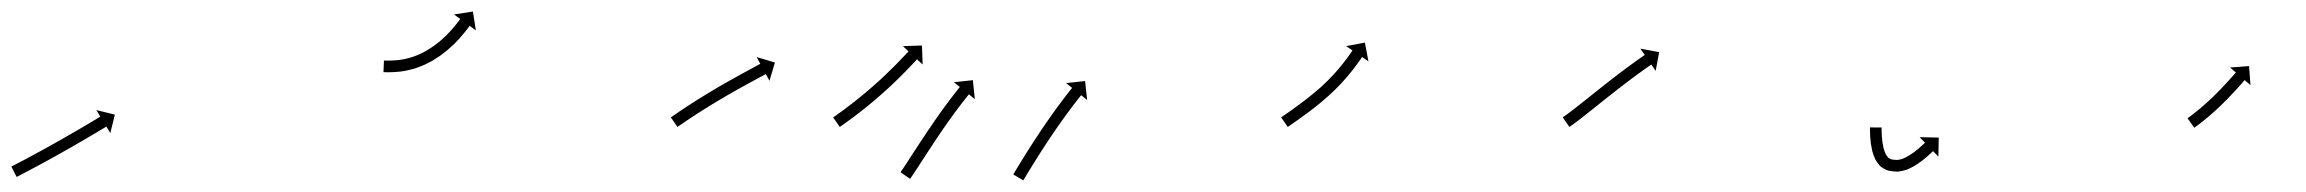

<svg xmlns="http://www.w3.org/2000/svg" viewBox="-28 -296 3963 330"><path d="M-6.8 -10.6C-7.3 -10.3 -7.9 -10 -8.5 -9.7L0.6 8.1C1.2 7.8 1.7 7.5 2.3 7.2L2.3 7.2L2.3 7.2C4 6.4 5.6 5.5 7.3 4.7L7.3 4.6L7.3 4.6C9.9 3.3 12.5 2 15 0.6L15 0.6L15 0.6C18.4 -1.1 21.7 -2.9 25 -4.7L25 -4.7L25.1 -4.7C29 -6.8 32.9 -8.9 36.8 -11L36.8 -11L36.9 -11C41.2 -13.4 45.6 -15.7 50 -18.1L50 -18.1L50 -18.1C54.7 -20.7 59.3 -23.2 64 -25.8L64 -25.8L64 -25.8C68.8 -28.5 73.6 -31.2 78.4 -33.9L78.4 -33.9L78.4 -33.9C83.2 -36.6 88 -39.3 92.7 -42L92.8 -42L92.8 -42C97.4 -44.6 102 -47.3 106.6 -50L106.6 -50L106.6 -50C110.9 -52.5 115.2 -55 119.5 -57.5L119.5 -57.5L119.5 -57.5C123.4 -59.7 127.2 -62 131.1 -64.3L131.1 -64.3L131.1 -64.3C134.3 -66.2 137.6 -68.1 140.8 -70L140.8 -70.1L140.8 -70.1C143.3 -71.5 145.8 -73 148.3 -74.5C149.9 -75.5 151.5 -76.5 153.1 -77.4C153.7 -77.8 154.2 -78.1 154.8 -78.5L161.6 -67.2L169.4 -99L137.6 -106.8L144.4 -95.6C143.9 -95.2 143.3 -94.9 142.7 -94.6C141.2 -93.6 139.6 -92.6 138 -91.7C135.5 -90.2 133 -88.7 130.5 -87.2L130.5 -87.2L130.6 -87.2C127.3 -85.3 124.1 -83.4 120.9 -81.5L120.9 -81.5L120.9 -81.5C117.1 -79.2 113.3 -77 109.4 -74.7L109.4 -74.7L109.4 -74.7C105.2 -72.2 100.9 -69.8 96.6 -67.3L96.6 -67.3L96.6 -67.3C92 -64.6 87.4 -62 82.8 -59.4L82.8 -59.4L82.9 -59.4C78.1 -56.7 73.3 -54 68.6 -51.3L68.6 -51.3L68.6 -51.3C63.8 -48.6 59.1 -46 54.3 -43.3L54.3 -43.3L54.3 -43.3C49.7 -40.8 45 -38.2 40.4 -35.7L40.4 -35.7L40.4 -35.7C36.1 -33.3 31.7 -30.9 27.4 -28.6L27.4 -28.6L27.4 -28.6C23.5 -26.5 19.6 -24.4 15.7 -22.3L15.7 -22.3L15.7 -22.3C12.4 -20.6 9.1 -18.8 5.7 -17.1L5.7 -17.1L5.8 -17.1C3.2 -15.8 0.7 -14.4 -1.9 -13.1L-1.9 -13.1L-1.9 -13.1C-3.5 -12.3 -5.1 -11.4 -6.8 -10.6L-6.8 -10.6Z M633.7 -191.9C633.1 -191.9 632.5 -192 631.9 -192L631.1 -172C631.8 -172 632.4 -171.9 633 -171.9C633 -171.9 633 -171.9 633 -171.9C633 -171.9 633.1 -171.9 633.1 -171.9C634.9 -171.9 636.7 -171.9 638.5 -171.8C638.5 -171.8 638.6 -171.8 638.6 -171.8C638.6 -171.8 638.7 -171.8 638.7 -171.8C641.5 -171.9 644.4 -171.9 647.2 -172C647.2 -172 647.3 -172 647.3 -172C647.3 -172 647.4 -172 647.4 -172C651 -172.2 654.7 -172.4 658.4 -172.8C658.4 -172.8 658.4 -172.8 658.5 -172.8C658.6 -172.8 658.7 -172.8 658.7 -172.8C663 -173.3 667.3 -174.1 671.5 -174.9C671.5 -174.9 671.6 -174.9 671.6 -174.9C671.7 -174.9 671.8 -175 671.8 -175C676.5 -176 681.2 -177.2 685.8 -178.6C685.8 -178.6 685.9 -178.7 686 -178.7C686.1 -178.7 686.2 -178.7 686.2 -178.7C691.1 -180.4 695.9 -182.3 700.6 -184.3C700.6 -184.3 700.7 -184.3 700.8 -184.3C700.9 -184.4 701 -184.4 701 -184.4C705.8 -186.7 710.6 -189.1 715.3 -191.7C715.3 -191.7 715.3 -191.8 715.4 -191.8C715.5 -191.9 715.6 -191.9 715.6 -191.9C720.2 -194.7 724.7 -197.6 729.1 -200.6C729.1 -200.6 729.1 -200.7 729.2 -200.7C729.3 -200.8 729.3 -200.8 729.3 -200.8C733.5 -203.9 737.6 -207.1 741.6 -210.4C741.6 -210.4 741.7 -210.5 741.7 -210.5C741.8 -210.6 741.8 -210.6 741.8 -210.6C745.5 -213.8 749.1 -217.1 752.6 -220.5C752.6 -220.5 752.6 -220.5 752.7 -220.6C752.7 -220.6 752.8 -220.6 752.8 -220.6C755.9 -223.7 758.9 -226.9 761.9 -230.1C761.9 -230.1 761.9 -230.2 761.9 -230.2C761.9 -230.2 762 -230.3 762 -230.3C764.4 -233 766.9 -235.8 769.2 -238.7C769.2 -238.7 769.3 -238.7 769.3 -238.7C769.3 -238.8 769.3 -238.8 769.3 -238.8C771.1 -241 772.9 -243.2 774.7 -245.5C774.7 -245.5 774.7 -245.5 774.7 -245.5C774.7 -245.5 774.7 -245.6 774.7 -245.6C775.8 -247 776.9 -248.5 778 -250L778.1 -250L778.1 -250C778.5 -250.5 778.8 -251.1 779.2 -251.6L789.9 -243.8L784.8 -276.2L752.4 -271.1L763.1 -263.4C762.7 -262.9 762.3 -262.4 762 -261.9L762 -261.9L762 -261.9C760.9 -260.5 759.9 -259.1 758.8 -257.7C758.8 -257.7 758.8 -257.7 758.8 -257.7C758.9 -257.7 758.9 -257.8 758.9 -257.8C757.2 -255.6 755.5 -253.5 753.8 -251.4C753.8 -251.4 753.8 -251.4 753.8 -251.4C753.9 -251.5 753.9 -251.5 753.9 -251.5C751.6 -248.8 749.3 -246.2 747 -243.5C747 -243.5 747 -243.6 747.1 -243.6C747.1 -243.6 747.1 -243.7 747.1 -243.7C744.3 -240.6 741.5 -237.7 738.6 -234.7C738.6 -234.7 738.6 -234.8 738.7 -234.8C738.7 -234.9 738.7 -234.9 738.7 -234.9C735.5 -231.7 732.1 -228.7 728.7 -225.7C728.7 -225.7 728.7 -225.7 728.8 -225.7C728.8 -225.8 728.9 -225.8 728.9 -225.8C725.1 -222.7 721.3 -219.8 717.4 -216.9C717.4 -216.9 717.5 -216.9 717.6 -217C717.6 -217 717.7 -217.1 717.7 -217.1C713.6 -214.3 709.5 -211.6 705.2 -209C705.2 -209 705.3 -209.1 705.4 -209.1C705.5 -209.2 705.5 -209.2 705.5 -209.2C701.3 -206.8 696.9 -204.6 692.5 -202.5C692.5 -202.5 692.6 -202.6 692.7 -202.6C692.8 -202.6 692.8 -202.7 692.8 -202.7C688.5 -200.9 684.2 -199.2 679.7 -197.7C679.7 -197.7 679.8 -197.7 679.9 -197.7C680 -197.8 680.1 -197.8 680.1 -197.8C675.9 -196.5 671.7 -195.4 667.4 -194.5C667.4 -194.5 667.5 -194.5 667.5 -194.5C667.6 -194.5 667.7 -194.5 667.7 -194.5C663.9 -193.8 660.1 -193.1 656.2 -192.7C656.2 -192.7 656.3 -192.7 656.4 -192.7C656.5 -192.7 656.5 -192.7 656.5 -192.7C653.2 -192.4 649.8 -192.1 646.4 -192C646.4 -192 646.5 -192 646.5 -192C646.6 -192 646.6 -192 646.6 -192C643.9 -191.9 641.3 -191.8 638.6 -191.8C638.6 -191.8 638.6 -191.8 638.6 -191.8C638.7 -191.8 638.7 -191.8 638.7 -191.8C637 -191.9 635.3 -191.9 633.6 -191.9C633.6 -191.9 633.6 -191.9 633.6 -191.9C633.6 -191.9 633.7 -191.9 633.7 -191.9Z M1126.6 -95.4C1126.1 -95 1125.5 -94.6 1125 -94.2L1136.4 -77.8C1137 -78.2 1137.5 -78.6 1138.1 -79L1138.1 -79L1138.1 -79C1139.6 -80 1141.1 -81.1 1142.7 -82.2L1142.7 -82.2L1142.7 -82.1C1145.1 -83.8 1147.5 -85.4 1149.9 -87.1L1149.9 -87.1L1149.9 -87.1C1153 -89.2 1156.2 -91.3 1159.3 -93.4L1159.3 -93.4L1159.3 -93.4C1163.1 -95.8 1166.8 -98.3 1170.6 -100.7L1170.5 -100.7L1170.5 -100.7C1174.7 -103.4 1179 -106.1 1183.2 -108.8L1183.2 -108.7L1183.2 -108.7C1187.7 -111.6 1192.2 -114.4 1196.8 -117.2L1196.8 -117.2L1196.8 -117.1C1201.5 -120 1206.2 -122.8 1211 -125.7L1211 -125.6L1210.9 -125.6C1215.7 -128.4 1220.5 -131.2 1225.2 -134L1225.2 -134L1225.2 -134C1229.9 -136.6 1234.5 -139.2 1239.2 -141.9L1239.1 -141.9L1239.1 -141.9C1243.5 -144.3 1247.9 -146.7 1252.2 -149.1L1252.2 -149.1L1252.2 -149.1C1256.1 -151.3 1260.1 -153.4 1264 -155.6L1264 -155.6L1264 -155.6C1267.3 -157.4 1270.6 -159.2 1273.9 -161C1276.5 -162.3 1279 -163.7 1281.6 -165.1C1283.3 -166 1284.9 -166.9 1286.6 -167.8C1287.1 -168.1 1287.7 -168.4 1288.3 -168.7L1294.6 -157.2L1303.9 -188.6L1272.5 -197.9L1278.8 -186.3C1278.2 -186 1277.6 -185.7 1277 -185.4C1275.4 -184.5 1273.7 -183.6 1272.1 -182.7C1269.5 -181.3 1267 -179.9 1264.4 -178.5C1261.1 -176.7 1257.8 -174.9 1254.4 -173.1L1254.4 -173.1L1254.4 -173.1C1250.5 -171 1246.5 -168.8 1242.6 -166.7L1242.6 -166.6L1242.6 -166.6C1238.2 -164.2 1233.8 -161.8 1229.4 -159.3L1229.4 -159.3L1229.3 -159.3C1224.6 -156.7 1220 -154 1215.3 -151.3L1215.3 -151.3L1215.2 -151.3C1210.4 -148.5 1205.6 -145.7 1200.8 -142.9L1200.8 -142.9L1200.8 -142.9C1196 -140 1191.2 -137.1 1186.4 -134.2L1186.4 -134.2L1186.4 -134.2C1181.8 -131.4 1177.2 -128.6 1172.6 -125.7L1172.5 -125.7L1172.5 -125.7C1168.3 -123 1164 -120.3 1159.7 -117.5L1159.7 -117.5L1159.7 -117.5C1155.9 -115 1152.1 -112.6 1148.3 -110.1L1148.3 -110.1L1148.3 -110C1145.1 -107.9 1141.9 -105.8 1138.7 -103.7L1138.7 -103.6L1138.7 -103.6C1136.2 -102 1133.8 -100.3 1131.4 -98.6L1131.4 -98.6L1131.3 -98.6C1129.8 -97.6 1128.2 -96.5 1126.7 -95.4L1126.6 -95.4Z M1405.6 -95.3C1405.1 -95 1404.5 -94.6 1404 -94.2L1415.4 -77.8C1416 -78.2 1416.5 -78.6 1417.1 -79L1417.1 -79L1417.1 -79C1418.6 -80 1420.1 -81.1 1421.6 -82.2L1421.6 -82.2L1421.7 -82.2C1424 -83.9 1426.4 -85.6 1428.7 -87.3L1428.7 -87.3L1428.7 -87.3C1431.8 -89.5 1434.8 -91.7 1437.8 -94C1437.8 -94 1437.8 -94 1437.8 -94C1437.8 -94 1437.9 -94 1437.9 -94C1441.4 -96.7 1444.9 -99.3 1448.5 -102.1C1448.5 -102.1 1448.5 -102.1 1448.5 -102.1C1448.5 -102.1 1448.5 -102.1 1448.5 -102.1C1452.4 -105.1 1456.3 -108.2 1460.2 -111.3C1460.2 -111.3 1460.2 -111.3 1460.2 -111.3C1460.2 -111.3 1460.2 -111.3 1460.2 -111.3C1464.4 -114.7 1468.4 -118 1472.5 -121.4C1472.5 -121.4 1472.5 -121.4 1472.5 -121.5C1472.6 -121.5 1472.6 -121.5 1472.6 -121.5C1476.7 -125 1480.9 -128.6 1485 -132.2C1485 -132.2 1485 -132.2 1485.1 -132.2C1485.1 -132.2 1485.1 -132.2 1485.1 -132.2C1489.2 -135.8 1493.3 -139.5 1497.3 -143.2C1497.3 -143.2 1497.3 -143.2 1497.3 -143.2C1497.3 -143.2 1497.4 -143.2 1497.4 -143.2C1501.2 -146.8 1505.1 -150.4 1509 -154.1C1509 -154.1 1509 -154.1 1509 -154.1C1509 -154.1 1509 -154.1 1509 -154.1C1512.6 -157.6 1516.1 -161 1519.7 -164.5C1519.7 -164.5 1519.7 -164.5 1519.7 -164.5C1519.7 -164.5 1519.7 -164.6 1519.7 -164.6C1522.8 -167.7 1526 -170.9 1529.1 -174L1529.1 -174L1529.1 -174.1C1531.7 -176.7 1534.3 -179.5 1536.9 -182.2L1537 -182.2L1537 -182.2C1539 -184.3 1541 -186.4 1542.9 -188.5L1542.9 -188.5L1543 -188.5C1544.2 -189.9 1545.5 -191.2 1546.8 -192.6C1547.2 -193.1 1547.7 -193.6 1548.1 -194.1L1557.8 -185.1L1556.6 -217.8L1523.9 -216.7L1533.5 -207.7C1533.1 -207.2 1532.6 -206.7 1532.2 -206.2C1530.9 -204.9 1529.6 -203.5 1528.4 -202.2L1528.4 -202.2L1528.4 -202.2C1526.4 -200.1 1524.4 -198.1 1522.5 -196L1522.5 -196L1522.5 -196C1519.9 -193.3 1517.4 -190.7 1514.8 -188L1514.8 -188L1514.8 -188C1511.7 -184.9 1508.7 -181.8 1505.6 -178.7C1505.6 -178.7 1505.6 -178.7 1505.6 -178.7C1505.6 -178.7 1505.6 -178.8 1505.6 -178.8C1502.1 -175.3 1498.6 -171.9 1495.1 -168.6C1495.1 -168.6 1495.1 -168.6 1495.2 -168.6C1495.2 -168.6 1495.2 -168.6 1495.2 -168.6C1491.4 -165 1487.6 -161.5 1483.8 -157.9C1483.8 -157.9 1483.8 -157.9 1483.8 -157.9C1483.8 -158 1483.8 -158 1483.8 -158C1479.9 -154.4 1475.9 -150.8 1471.8 -147.2C1471.8 -147.2 1471.8 -147.2 1471.9 -147.2C1471.9 -147.2 1471.9 -147.3 1471.9 -147.3C1467.8 -143.7 1463.8 -140.2 1459.7 -136.8C1459.7 -136.8 1459.7 -136.8 1459.7 -136.8C1459.7 -136.8 1459.7 -136.8 1459.7 -136.8C1455.7 -133.5 1451.7 -130.2 1447.6 -126.9C1447.6 -126.9 1447.7 -126.9 1447.7 -126.9C1447.7 -126.9 1447.7 -126.9 1447.7 -126.9C1443.9 -123.9 1440.1 -120.9 1436.2 -117.9C1436.2 -117.9 1436.2 -117.9 1436.2 -117.9C1436.3 -117.9 1436.3 -117.9 1436.3 -117.9C1432.8 -115.3 1429.3 -112.6 1425.8 -110C1425.8 -110 1425.9 -110 1425.9 -110C1425.9 -110 1425.9 -110 1425.9 -110C1422.9 -107.8 1419.9 -105.6 1417 -103.4L1417 -103.5L1417 -103.5C1414.7 -101.8 1412.4 -100.1 1410.1 -98.5L1410.1 -98.5L1410.1 -98.5C1408.6 -97.4 1407.1 -96.4 1405.6 -95.3L1405.6 -95.3ZM1520.9 -1.6C1520.5 -1 1520.1 -0.5 1519.8 0L1536.2 11.4C1536.6 10.9 1536.9 10.3 1537.3 9.8L1537.3 9.8L1537.3 9.8C1538.4 8.3 1539.4 6.7 1540.5 5.2L1540.5 5.2L1540.5 5.2C1542.1 2.7 1543.7 0.3 1545.3 -2.1L1545.3 -2.1L1545.3 -2.1C1547.4 -5.2 1549.4 -8.4 1551.5 -11.5L1551.5 -11.6L1551.5 -11.6C1553.9 -15.3 1556.4 -19 1558.8 -22.8C1561.5 -27 1564.2 -31.1 1567 -35.3L1567 -35.3L1567 -35.3C1569.9 -39.8 1572.8 -44.2 1575.8 -48.7L1575.7 -48.7L1575.7 -48.7C1578.8 -53.3 1581.8 -57.9 1584.9 -62.4L1584.9 -62.4L1584.9 -62.4C1588 -67 1591.1 -71.5 1594.2 -76.1L1594.2 -76.1L1594.2 -76C1597.3 -80.4 1600.3 -84.8 1603.4 -89.2L1603.4 -89.2L1603.4 -89.1C1606.3 -93.2 1609.3 -97.3 1612.2 -101.3L1612.2 -101.3L1612.2 -101.3C1614.8 -104.9 1617.5 -108.5 1620.2 -112.1L1620.2 -112L1620.2 -112C1622.5 -115.1 1624.8 -118.1 1627.1 -121.1L1627.1 -121L1627.1 -121C1628.9 -123.3 1630.7 -125.6 1632.5 -127.9L1632.5 -127.9L1632.5 -127.9C1633.7 -129.4 1634.8 -130.9 1636 -132.3L1636 -132.3L1636 -132.3C1636.4 -132.8 1636.8 -133.3 1637.3 -133.9L1647.5 -125.6L1644.1 -158.2L1611.5 -154.7L1621.7 -146.5C1621.3 -145.9 1620.9 -145.4 1620.4 -144.9L1620.4 -144.9L1620.4 -144.9C1619.2 -143.4 1618 -141.9 1616.8 -140.4L1616.8 -140.4L1616.8 -140.3C1615 -138 1613.1 -135.7 1611.3 -133.3L1611.3 -133.3L1611.3 -133.3C1608.9 -130.3 1606.6 -127.2 1604.3 -124.1L1604.2 -124.1L1604.2 -124.1C1601.5 -120.5 1598.8 -116.8 1596.1 -113.1L1596.1 -113.1L1596 -113.1C1593.1 -109 1590.1 -104.9 1587.1 -100.8L1587.1 -100.8L1587.1 -100.7C1584 -96.3 1580.9 -91.9 1577.8 -87.5L1577.8 -87.4L1577.8 -87.4C1574.6 -82.8 1571.5 -78.2 1568.4 -73.6L1568.3 -73.6L1568.3 -73.6C1565.2 -69 1562.1 -64.4 1559.1 -59.7L1559.1 -59.7L1559.1 -59.7C1556.1 -55.2 1553.2 -50.7 1550.2 -46.3L1550.2 -46.3L1550.2 -46.2C1547.5 -42.1 1544.8 -37.9 1542 -33.7C1539.6 -29.9 1537.2 -26.2 1534.7 -22.5L1534.8 -22.5L1534.8 -22.5C1532.7 -19.3 1530.7 -16.2 1528.6 -13.1L1528.6 -13.1L1528.6 -13.1C1527.1 -10.7 1525.5 -8.4 1523.9 -6L1523.9 -6L1523.9 -6C1522.9 -4.5 1521.9 -3 1520.8 -1.5L1520.8 -1.6ZM1714.6 2.1C1714.3 2.6 1713.9 3.2 1713.6 3.8L1730.8 14C1731.1 13.5 1731.5 12.9 1731.8 12.3C1732.8 10.7 1733.7 9.1 1734.7 7.5L1734.7 7.5L1734.7 7.5C1736.2 5 1737.7 2.5 1739.2 0L1739.2 0L1739.2 0C1741.2 -3.2 1743.1 -6.4 1745.1 -9.6L1745.1 -9.6L1745.1 -9.6C1747.5 -13.4 1749.8 -17.2 1752.2 -21L1752.2 -21L1752.2 -21C1754.8 -25.2 1757.5 -29.5 1760.2 -33.7L1760.2 -33.7L1760.2 -33.7C1763.1 -38.2 1766 -42.6 1768.9 -47.1L1768.9 -47.1L1768.9 -47.1C1771.9 -51.7 1774.9 -56.3 1778 -60.9L1778 -60.9L1778 -60.9C1781.1 -65.4 1784.2 -70 1787.3 -74.5L1787.3 -74.5L1787.3 -74.5C1790.3 -78.9 1793.4 -83.3 1796.5 -87.6L1796.5 -87.6L1796.5 -87.6C1799.4 -91.7 1802.3 -95.7 1805.3 -99.8L1805.2 -99.8L1805.2 -99.7C1807.9 -103.4 1810.6 -107 1813.3 -110.5L1813.2 -110.5L1813.2 -110.5C1815.5 -113.5 1817.8 -116.5 1820.1 -119.5L1820.1 -119.5L1820.1 -119.5C1821.9 -121.8 1823.7 -124.1 1825.5 -126.4L1825.5 -126.4L1825.5 -126.4C1826.7 -127.9 1827.8 -129.4 1829 -130.8L1829 -130.8L1829 -130.8C1829.4 -131.3 1829.8 -131.9 1830.3 -132.4L1840.5 -124.1L1837 -156.7L1804.4 -153.2L1814.7 -144.9C1814.3 -144.4 1813.8 -143.9 1813.4 -143.3L1813.4 -143.3L1813.4 -143.3C1812.2 -141.8 1811 -140.3 1809.8 -138.8L1809.8 -138.8L1809.8 -138.8C1808 -136.5 1806.1 -134.1 1804.3 -131.8L1804.3 -131.8L1804.3 -131.8C1801.9 -128.7 1799.6 -125.7 1797.3 -122.6L1797.3 -122.6L1797.3 -122.5C1794.5 -118.9 1791.8 -115.3 1789.1 -111.6L1789.1 -111.6L1789.1 -111.6C1786.1 -107.5 1783.2 -103.4 1780.2 -99.2L1780.2 -99.2L1780.2 -99.2C1777.1 -94.8 1773.9 -90.4 1770.9 -85.9L1770.8 -85.9L1770.8 -85.9C1767.7 -81.3 1764.5 -76.7 1761.4 -72L1761.4 -72L1761.4 -72C1758.3 -67.4 1755.2 -62.7 1752.2 -58.1L1752.1 -58.1L1752.1 -58C1749.2 -53.5 1746.3 -49 1743.3 -44.5L1743.3 -44.4L1743.3 -44.4C1740.6 -40.2 1737.9 -35.9 1735.2 -31.7L1735.2 -31.6L1735.2 -31.6C1732.8 -27.8 1730.5 -24 1728.1 -20.1L1728.1 -20.1L1728.1 -20.1C1726.1 -16.9 1724.1 -13.6 1722.1 -10.4L1722.1 -10.4L1722.1 -10.4C1720.6 -7.8 1719.1 -5.3 1717.5 -2.8L1717.5 -2.8L1717.5 -2.8C1716.6 -1.2 1715.6 0.4 1714.6 2.1Z M2175.6 -95.4C2175.1 -95 2174.6 -94.6 2174 -94.2L2185.4 -77.8C2186 -78.2 2186.5 -78.6 2187.1 -79C2188.6 -80 2190.1 -81.1 2191.7 -82.2L2191.7 -82.2L2191.7 -82.2C2194 -83.8 2196.4 -85.5 2198.8 -87.2L2198.8 -87.2L2198.8 -87.2C2201.9 -89.4 2204.9 -91.5 2208 -93.7L2208 -93.7L2208 -93.8C2211.6 -96.4 2215.2 -99 2218.8 -101.6C2218.8 -101.6 2218.8 -101.6 2218.8 -101.6C2218.8 -101.6 2218.9 -101.7 2218.9 -101.7C2222.8 -104.6 2226.8 -107.6 2230.7 -110.6C2230.7 -110.6 2230.7 -110.6 2230.7 -110.7C2230.7 -110.7 2230.8 -110.7 2230.8 -110.7C2234.9 -113.9 2239 -117.3 2243.1 -120.6C2243.1 -120.6 2243.1 -120.6 2243.2 -120.7C2243.2 -120.7 2243.2 -120.7 2243.2 -120.7C2247.4 -124.2 2251.5 -127.8 2255.6 -131.4C2255.6 -131.4 2255.6 -131.4 2255.6 -131.4C2255.6 -131.4 2255.7 -131.5 2255.7 -131.5C2259.7 -135.1 2263.6 -138.9 2267.5 -142.7C2267.5 -142.7 2267.6 -142.7 2267.6 -142.7C2267.6 -142.8 2267.6 -142.8 2267.6 -142.8C2271.3 -146.5 2275 -150.3 2278.6 -154.1C2278.6 -154.1 2278.6 -154.2 2278.6 -154.2C2278.7 -154.2 2278.7 -154.3 2278.7 -154.3C2282 -157.9 2285.3 -161.6 2288.5 -165.3C2288.5 -165.3 2288.5 -165.4 2288.5 -165.4C2288.5 -165.4 2288.5 -165.4 2288.5 -165.4C2291.4 -168.8 2294.2 -172.2 2296.9 -175.7C2296.9 -175.7 2296.9 -175.7 2296.9 -175.7C2296.9 -175.8 2297 -175.8 2297 -175.8C2299.2 -178.7 2301.5 -181.7 2303.7 -184.7C2303.7 -184.7 2303.7 -184.7 2303.8 -184.7C2303.8 -184.8 2303.8 -184.8 2303.8 -184.8C2305.5 -187.1 2307.2 -189.4 2308.8 -191.8C2308.8 -191.8 2308.8 -191.8 2308.8 -191.8C2308.8 -191.8 2308.9 -191.8 2308.9 -191.8C2309.9 -193.4 2311 -194.9 2312 -196.4L2312 -196.4L2312 -196.4C2312.4 -197 2312.8 -197.5 2313.1 -198L2324 -190.6L2317.9 -222.8L2285.7 -216.7L2296.6 -209.3C2296.3 -208.8 2295.9 -208.2 2295.5 -207.7L2295.5 -207.7L2295.5 -207.7C2294.5 -206.3 2293.5 -204.8 2292.5 -203.3C2292.5 -203.3 2292.5 -203.3 2292.5 -203.3C2292.5 -203.3 2292.5 -203.4 2292.5 -203.4C2290.9 -201.1 2289.3 -198.8 2287.6 -196.6C2287.6 -196.6 2287.6 -196.6 2287.6 -196.6C2287.7 -196.6 2287.7 -196.6 2287.7 -196.6C2285.5 -193.7 2283.3 -190.9 2281.1 -188C2281.1 -188 2281.2 -188.1 2281.2 -188.1C2281.2 -188.1 2281.2 -188.1 2281.2 -188.1C2278.6 -184.8 2275.9 -181.5 2273.2 -178.2C2273.2 -178.2 2273.2 -178.3 2273.2 -178.3C2273.2 -178.3 2273.3 -178.3 2273.3 -178.3C2270.2 -174.7 2267.1 -171.2 2263.9 -167.7C2263.9 -167.7 2263.9 -167.7 2263.9 -167.7C2264 -167.8 2264 -167.8 2264 -167.8C2260.5 -164.1 2257 -160.5 2253.5 -156.9C2253.5 -156.9 2253.5 -156.9 2253.5 -156.9C2253.5 -157 2253.6 -157 2253.6 -157C2249.8 -153.3 2246 -149.8 2242.2 -146.2C2242.2 -146.2 2242.2 -146.2 2242.2 -146.3C2242.2 -146.3 2242.3 -146.3 2242.3 -146.3C2238.3 -142.8 2234.4 -139.4 2230.3 -136C2230.3 -136 2230.4 -136 2230.4 -136C2230.4 -136 2230.4 -136.1 2230.4 -136.1C2226.5 -132.8 2222.4 -129.6 2218.4 -126.4C2218.4 -126.4 2218.4 -126.4 2218.4 -126.4C2218.5 -126.5 2218.5 -126.5 2218.5 -126.5C2214.6 -123.5 2210.8 -120.6 2206.9 -117.7C2206.9 -117.7 2206.9 -117.7 2206.9 -117.7C2206.9 -117.7 2206.9 -117.7 2206.9 -117.7C2203.4 -115.1 2199.9 -112.5 2196.3 -110L2196.3 -110L2196.4 -110C2193.3 -107.8 2190.3 -105.7 2187.3 -103.5L2187.3 -103.5L2187.3 -103.5C2184.9 -101.9 2182.6 -100.2 2180.2 -98.6L2180.2 -98.6L2180.2 -98.6C2178.7 -97.5 2177.2 -96.4 2175.6 -95.4Z M2659.5 -95.3C2659 -95 2658.5 -94.6 2658 -94.2L2669.4 -77.8C2670 -78.2 2670.5 -78.6 2671 -78.9L2671.1 -79L2671.1 -79C2672.6 -80 2674.1 -81.1 2675.6 -82.2C2675.6 -82.2 2675.6 -82.2 2675.6 -82.2C2675.6 -82.2 2675.6 -82.2 2675.6 -82.2C2677.9 -83.9 2680.3 -85.7 2682.6 -87.4C2682.6 -87.4 2682.6 -87.4 2682.6 -87.4C2682.6 -87.4 2682.6 -87.4 2682.6 -87.4C2685.6 -89.7 2688.6 -92 2691.5 -94.3L2691.6 -94.3L2691.6 -94.3C2695.1 -97.1 2698.6 -99.8 2702.1 -102.6L2702.1 -102.6L2702.1 -102.6C2706 -105.7 2709.9 -108.8 2713.8 -111.9C2717.9 -115.2 2722.1 -118.5 2726.3 -121.9C2730.6 -125.3 2734.9 -128.7 2739.2 -132.1L2739.2 -132.1L2739.2 -132.1C2743.5 -135.5 2747.9 -138.9 2752.2 -142.3L2752.2 -142.3L2752.2 -142.3C2756.4 -145.6 2760.7 -148.8 2764.9 -152.1L2764.9 -152.1L2764.9 -152.1C2768.9 -155.1 2772.8 -158.1 2776.8 -161.1L2776.8 -161.1L2776.8 -161.1C2780.4 -163.8 2784 -166.4 2787.6 -169.1L2787.6 -169L2787.6 -169C2790.7 -171.3 2793.7 -173.5 2796.8 -175.7L2796.8 -175.7L2796.8 -175.7C2799.2 -177.4 2801.6 -179 2804 -180.7L2804 -180.7L2803.9 -180.7C2805.5 -181.8 2807 -182.9 2808.6 -183.9L2808.6 -183.9L2808.6 -183.9C2809.1 -184.3 2809.7 -184.7 2810.2 -185L2817.7 -174.2L2823.7 -206.4L2791.4 -212.4L2798.9 -201.5C2798.3 -201.1 2797.8 -200.8 2797.2 -200.4L2797.2 -200.4L2797.2 -200.4C2795.6 -199.3 2794.1 -198.2 2792.5 -197.1L2792.5 -197.1L2792.5 -197.1C2790.1 -195.4 2787.6 -193.7 2785.2 -192L2785.2 -192L2785.2 -192C2782.1 -189.7 2779 -187.5 2775.9 -185.2L2775.8 -185.2L2775.8 -185.2C2772.2 -182.5 2768.5 -179.8 2764.9 -177.1L2764.9 -177.1L2764.9 -177.1C2760.8 -174.1 2756.8 -171 2752.8 -168L2752.8 -168L2752.7 -168C2748.5 -164.7 2744.2 -161.4 2739.9 -158.1L2739.9 -158.1L2739.9 -158.1C2735.5 -154.7 2731.2 -151.3 2726.8 -147.8L2726.8 -147.8L2726.8 -147.8C2722.5 -144.4 2718.1 -141 2713.8 -137.5C2709.6 -134.2 2705.5 -130.9 2701.3 -127.5C2697.4 -124.4 2693.5 -121.3 2689.7 -118.3L2689.7 -118.3L2689.7 -118.3C2686.2 -115.5 2682.7 -112.8 2679.3 -110.1L2679.3 -110.1L2679.3 -110.1C2676.4 -107.8 2673.4 -105.6 2670.5 -103.4C2670.5 -103.4 2670.5 -103.4 2670.5 -103.4C2670.5 -103.4 2670.5 -103.4 2670.5 -103.4C2668.3 -101.7 2666 -100 2663.8 -98.4C2663.8 -98.4 2663.8 -98.4 2663.8 -98.4C2663.8 -98.4 2663.8 -98.4 2663.8 -98.4C2662.4 -97.4 2661 -96.3 2659.5 -95.3L2659.5 -95.3Z M3206 -75C3206 -75.6 3206 -76.3 3206 -76.9L3186 -77C3186 -76.3 3186 -75.7 3186 -75C3186 -75 3186 -75 3186 -75C3186 -75 3186 -75 3186 -75C3186 -73.1 3186 -71.3 3186.1 -69.5C3186.1 -69.5 3186.1 -69.4 3186.1 -69.4C3186.1 -69.4 3186.1 -69.4 3186.1 -69.4C3186.1 -66.5 3186.3 -63.7 3186.4 -60.8C3186.4 -60.8 3186.4 -60.8 3186.4 -60.7C3186.4 -60.7 3186.4 -60.6 3186.4 -60.6C3186.7 -57 3187.1 -53.3 3187.5 -49.7C3187.5 -49.7 3187.5 -49.6 3187.5 -49.5C3187.5 -49.5 3187.5 -49.4 3187.5 -49.4C3188.2 -45.1 3189 -40.9 3189.9 -36.7C3189.9 -36.7 3189.9 -36.6 3190 -36.5C3190 -36.4 3190 -36.2 3190 -36.2C3191.3 -31.7 3192.9 -27.3 3194.7 -23C3194.7 -23 3194.8 -22.8 3194.9 -22.6C3195 -22.4 3195.1 -22.2 3195.1 -22.2C3197.4 -18 3200.2 -14.1 3203.5 -10.6C3203.5 -10.6 3203.8 -10.4 3204.1 -10.1C3204.4 -9.8 3204.7 -9.6 3204.7 -9.6C3208.5 -6.6 3212.8 -4.4 3217.4 -2.8C3217.4 -2.8 3217.7 -2.7 3218 -2.6C3218.3 -2.6 3218.7 -2.5 3218.7 -2.5C3223.6 -1.5 3228.6 -1.1 3233.6 -1C3233.6 -1 3233.9 -1 3234.2 -1.1C3234.5 -1.1 3234.8 -1.1 3234.8 -1.1C3239.6 -1.6 3244.4 -2.7 3249 -4.3C3249 -4.3 3249.2 -4.3 3249.3 -4.4C3249.5 -4.5 3249.7 -4.5 3249.7 -4.5C3254.1 -6.4 3258.3 -8.5 3262.4 -10.8C3262.4 -10.8 3262.5 -10.9 3262.6 -10.9C3262.7 -11 3262.8 -11 3262.8 -11C3266.4 -13.3 3270 -15.7 3273.5 -18.3C3273.5 -18.3 3273.6 -18.3 3273.6 -18.4C3273.7 -18.4 3273.7 -18.4 3273.7 -18.4C3276.6 -20.7 3279.5 -23 3282.4 -25.3C3282.4 -25.3 3282.4 -25.3 3282.4 -25.4C3282.4 -25.4 3282.5 -25.4 3282.5 -25.4C3284.6 -27.3 3286.8 -29.2 3288.9 -31.1C3288.9 -31.1 3288.9 -31.1 3288.9 -31.1C3289 -31.1 3289 -31.2 3289 -31.2C3290.3 -32.4 3291.7 -33.7 3293 -34.9L3293 -34.9L3293.1 -35C3293.5 -35.4 3294 -35.8 3294.4 -36.3L3303.6 -26.8L3304.2 -59.6L3271.4 -60.2L3280.6 -50.7C3280.1 -50.3 3279.7 -49.8 3279.2 -49.4L3279.2 -49.4L3279.3 -49.4C3278 -48.2 3276.7 -47 3275.4 -45.9C3275.4 -45.9 3275.4 -45.9 3275.5 -45.9C3275.5 -45.9 3275.5 -45.9 3275.5 -45.9C3273.5 -44.1 3271.5 -42.3 3269.4 -40.6C3269.4 -40.6 3269.5 -40.6 3269.5 -40.6C3269.5 -40.7 3269.6 -40.7 3269.6 -40.7C3266.9 -38.5 3264.3 -36.4 3261.6 -34.3C3261.6 -34.3 3261.6 -34.4 3261.7 -34.4C3261.7 -34.4 3261.8 -34.5 3261.8 -34.5C3258.6 -32.2 3255.4 -30 3252.2 -28C3252.2 -28 3252.2 -28 3252.3 -28.1C3252.4 -28.2 3252.5 -28.2 3252.5 -28.2C3249.1 -26.3 3245.6 -24.5 3241.9 -23C3241.9 -23 3242.1 -23 3242.3 -23.1C3242.5 -23.2 3242.6 -23.2 3242.6 -23.2C3239.4 -22.2 3236 -21.3 3232.6 -21C3232.6 -21 3232.9 -21 3233.2 -21C3233.5 -21 3233.8 -21 3233.8 -21C3230 -21.1 3226.3 -21.4 3222.6 -22.1C3222.5 -22.1 3222.9 -22 3223.2 -21.9C3223.5 -21.8 3223.9 -21.7 3223.9 -21.7C3221.3 -22.6 3219 -23.8 3216.8 -25.4C3216.8 -25.5 3217.1 -25.2 3217.4 -24.9C3217.7 -24.6 3218 -24.4 3218 -24.4C3215.9 -26.6 3214.1 -29.2 3212.6 -31.9C3212.6 -31.9 3212.7 -31.7 3212.8 -31.4C3213 -31.2 3213.1 -31 3213.1 -31C3211.6 -34.5 3210.3 -38 3209.3 -41.6C3209.3 -41.6 3209.3 -41.5 3209.4 -41.4C3209.4 -41.3 3209.4 -41.2 3209.4 -41.2C3208.6 -44.9 3207.9 -48.6 3207.3 -52.3C3207.3 -52.3 3207.3 -52.3 3207.3 -52.2C3207.4 -52.1 3207.4 -52 3207.4 -52C3207 -55.4 3206.6 -58.7 3206.4 -62.1C3206.4 -62.1 3206.4 -62.1 3206.4 -62C3206.4 -62 3206.4 -61.9 3206.4 -61.9C3206.3 -64.6 3206.1 -67.3 3206.1 -69.9C3206.1 -69.9 3206.1 -69.9 3206.1 -69.9C3206.1 -69.9 3206.1 -69.8 3206.1 -69.8C3206 -71.6 3206 -73.3 3206 -75.1C3206 -75.1 3206 -75 3206 -75C3206 -75 3206 -75 3206 -75Z M3732.9 -93.5C3732.5 -93.3 3732.2 -93 3731.8 -92.8L3743.4 -76.5C3743.8 -76.7 3744.1 -77 3744.5 -77.2L3744.5 -77.3L3744.5 -77.3C3745.5 -78 3746.5 -78.7 3747.6 -79.5L3747.6 -79.5L3747.6 -79.5C3749.2 -80.6 3750.7 -81.8 3752.3 -83C3752.3 -83 3752.3 -83 3752.3 -83C3752.3 -83 3752.3 -83 3752.3 -83C3754.3 -84.6 3756.3 -86.1 3758.3 -87.7C3758.3 -87.7 3758.3 -87.7 3758.3 -87.7C3758.3 -87.7 3758.3 -87.7 3758.3 -87.7C3760.7 -89.6 3763 -91.5 3765.3 -93.4C3765.3 -93.4 3765.3 -93.4 3765.3 -93.4C3765.3 -93.4 3765.3 -93.4 3765.3 -93.4C3767.9 -95.6 3770.4 -97.7 3772.9 -99.9C3772.9 -99.9 3773 -99.9 3773 -100C3773 -100 3773 -100 3773 -100C3775.7 -102.4 3778.3 -104.7 3781 -107.1C3781 -107.1 3781 -107.2 3781 -107.2C3781 -107.2 3781 -107.2 3781 -107.2C3783.7 -109.7 3786.4 -112.2 3789.1 -114.8C3789.1 -114.8 3789.1 -114.8 3789.1 -114.8C3789.1 -114.8 3789.1 -114.8 3789.1 -114.8C3791.8 -117.4 3794.4 -120 3797 -122.6C3797 -122.6 3797 -122.6 3797 -122.6C3797.1 -122.6 3797.1 -122.6 3797.1 -122.6C3799.6 -125.2 3802.1 -127.7 3804.6 -130.3C3804.6 -130.3 3804.6 -130.3 3804.6 -130.3C3804.6 -130.4 3804.6 -130.4 3804.6 -130.4C3806.9 -132.8 3809.2 -135.2 3811.5 -137.7L3811.5 -137.7L3811.5 -137.7C3813.6 -139.9 3815.6 -142.1 3817.6 -144.3L3817.6 -144.3L3817.6 -144.4C3819.3 -146.2 3821 -148.1 3822.7 -150L3822.7 -150L3822.8 -150C3824 -151.5 3825.3 -153 3826.6 -154.4L3826.6 -154.4L3826.6 -154.5C3827.5 -155.4 3828.3 -156.4 3829.1 -157.3L3829.1 -157.3L3829.1 -157.3C3829.4 -157.6 3829.7 -158 3830 -158.3L3840 -149.7L3837.6 -182.4L3804.9 -180L3814.9 -171.4C3814.6 -171.1 3814.3 -170.7 3814 -170.4L3814 -170.4L3814 -170.4C3813.2 -169.5 3812.4 -168.6 3811.6 -167.6L3811.6 -167.6L3811.6 -167.6C3810.3 -166.2 3809.1 -164.7 3807.8 -163.3L3807.8 -163.3L3807.8 -163.3C3806.1 -161.5 3804.5 -159.6 3802.8 -157.8L3802.8 -157.8L3802.8 -157.8C3800.9 -155.6 3798.9 -153.4 3796.9 -151.3L3796.9 -151.3L3796.9 -151.3C3794.7 -148.9 3792.4 -146.5 3790.1 -144.2C3790.1 -144.2 3790.1 -144.2 3790.2 -144.2C3790.2 -144.2 3790.2 -144.2 3790.2 -144.2C3787.7 -141.7 3785.3 -139.2 3782.8 -136.7C3782.8 -136.7 3782.9 -136.7 3782.9 -136.7C3782.9 -136.7 3782.9 -136.8 3782.9 -136.8C3780.3 -134.2 3777.8 -131.7 3775.2 -129.2C3775.2 -129.2 3775.2 -129.2 3775.2 -129.2C3775.2 -129.2 3775.3 -129.2 3775.3 -129.2C3772.7 -126.8 3770 -124.3 3767.4 -121.9C3767.4 -121.9 3767.4 -121.9 3767.4 -121.9C3767.5 -121.9 3767.5 -121.9 3767.5 -121.9C3764.9 -119.6 3762.3 -117.3 3759.8 -115C3759.8 -115 3759.8 -115 3759.8 -115C3759.8 -115 3759.8 -115 3759.8 -115C3757.4 -112.9 3754.9 -110.8 3752.5 -108.7C3752.5 -108.7 3752.5 -108.7 3752.5 -108.8C3752.5 -108.8 3752.5 -108.8 3752.5 -108.8C3750.3 -106.9 3748.1 -105.1 3745.8 -103.3C3745.8 -103.3 3745.8 -103.3 3745.9 -103.3C3745.9 -103.4 3745.9 -103.4 3745.9 -103.4C3744 -101.9 3742.1 -100.4 3740.1 -98.9C3740.1 -98.9 3740.2 -98.9 3740.2 -98.9C3740.2 -98.9 3740.2 -98.9 3740.2 -98.9C3738.7 -97.8 3737.2 -96.7 3735.7 -95.6L3735.7 -95.6L3735.8 -95.6C3734.8 -94.9 3733.8 -94.2 3732.8 -93.5L3732.9 -93.5Z"/></svg>

Font: FRB American Cursive Just Arrows Medium
Style: Italic
Weight: 500
Italic angle: -25°
Version: Version 2.0;Modular Font Editor K font №1